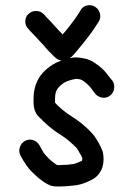

<svg xmlns="http://www.w3.org/2000/svg" viewBox="-20 -713 505 726"><path d="M88.5 -661C80.2 -653.7 75.8 -644.3 75.5 -633C75.2 -621.7 79 -612 87 -604L93 -597C97 -592.3 104.7 -584.3 116 -573C126 -561.7 135.3 -551.7 144 -543C152 -533 159.7 -524.3 167 -517L185 -499C193.7 -490.3 202.7 -485.3 212 -484C200 -480 188.7 -474.7 178 -468C164 -458.7 152.3 -449 143 -439C131.7 -427 122.7 -412.3 116 -395C110 -378.3 107 -360.3 107 -341C106.3 -323.7 107.3 -310.3 110 -301C110.7 -297.7 111.8 -294.3 113.5 -291L117.5 -283C118.5 -281 120.3 -278.5 123 -275.5C125.7 -272.5 127.5 -270.5 128.5 -269.5C129.5 -268.5 131.8 -266.3 135.5 -263C139.2 -259.7 141.3 -257.3 142 -256C156.7 -242 171.7 -229.3 187 -218L226 -192C236.7 -184 246 -176.2 254 -168.5C262 -160.8 267.7 -155.3 271 -152C273.7 -148 277.3 -141.7 282 -133C286.7 -125.7 289.7 -120 291 -116V-110C290.3 -108 290 -106.3 290 -105C286.7 -103.7 282 -101.7 276 -99C268 -95.7 262.3 -93.7 259 -93L235 -90C224.3 -89.3 215 -89 207 -89C202.3 -88.3 198.7 -88.3 196 -89C193.3 -90.3 190.3 -92.3 187 -95C179 -100.3 171.7 -106.3 165 -113C158.3 -119.7 153.3 -125 150 -129C147.3 -131.7 143.7 -137.3 139 -146L129 -164C123 -174 114.7 -180.5 104 -183.5C93.3 -186.5 83.2 -185.2 73.5 -179.5C63.8 -173.8 57.5 -165.5 54.5 -154.5C51.5 -143.5 52.7 -133.3 58 -124L68 -106C76.7 -92 83.7 -82 89 -76C93 -70.7 99.7 -63.7 109 -55C118.3 -45.7 128.7 -37 140 -29C154 -19 166 -12.7 176 -10C184 -8 194.7 -7.3 208 -8C218.7 -8 230.7 -8.7 244 -10L271 -13C279.7 -14.3 291 -17.7 305 -23C319.7 -29 330.7 -34.7 338 -40C347.3 -46.7 354.7 -55 360 -65C366 -74.3 369.7 -86.3 371 -101C372.3 -115.7 371.3 -129 368 -141C364.7 -149.7 359.7 -160.3 353 -173C346.3 -184.3 340.3 -193.7 335 -201C329.7 -207.7 321.5 -216.3 310.5 -227C299.5 -237.7 287 -248 273 -258C260.3 -266.7 247 -275.7 233 -285C221.7 -293 210 -302.7 198 -314C194 -318.7 190.7 -322.3 188 -325V-340C188 -350 189.3 -359 192 -367C194.7 -373.7 198 -379 202 -383C207.3 -389 214 -394.7 222 -400C230 -404.7 238.7 -408.2 248 -410.5C257.3 -412.8 263.7 -414.3 267 -415C270.3 -415 275.7 -414.3 283 -413C287.7 -411.7 292.7 -409 298 -405C306.7 -398.3 313.7 -392 319 -386C325.7 -378 330.3 -372 333 -368L339 -360C345.7 -351.3 354.5 -346 365.5 -344C376.5 -342 386.5 -344.3 395.5 -351C404.5 -357.7 409.8 -366.5 411.5 -377.5C413.2 -388.5 411 -398.7 405 -408L399 -415C394.3 -421 388.3 -428.7 381 -438C371.7 -449.3 360.3 -459.7 347 -469C331.7 -481 315.7 -488.7 299 -492C285.7 -494.7 275 -496 267 -496C259.7 -496 252 -495 244 -493C250.7 -497.7 258.3 -505.3 267 -516C277.7 -529.3 285.3 -538.7 290 -544C295.3 -550.7 302.5 -559.7 311.5 -571C320.5 -582.3 328 -592.7 334 -602C340 -610.7 344.7 -617.7 348 -623L353 -631C359 -640.3 360.7 -650.5 358 -661.5C355.3 -672.5 349.3 -681 340 -687C330.7 -693 320.5 -694.8 309.5 -692.5C298.5 -690.2 290.3 -684.3 285 -675L280 -666C276.7 -661.3 272.3 -655 267 -647C262.3 -639.7 256 -631 248 -621C240 -610.3 233.7 -602.3 229 -597C225.7 -593.7 221.7 -589 217 -583L203 -597C195 -606.3 185.7 -616.7 175 -628C164.3 -639.3 156.7 -647.3 152 -652L146 -659C138 -667 128.5 -671.2 117.5 -671.5C106.5 -671.8 96.8 -668.3 88.5 -661Z"/></svg>

Font: Ruji's Handwriting Font v.2.0
Style: Medium
Weight: 500
Version: Version 2.0